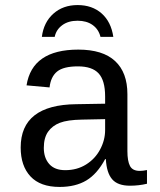

<svg xmlns="http://www.w3.org/2000/svg" viewBox="-20 -736 640 766"><path d="M537.6 -54.2Q550.3 -54.2 566.4 -57.6V-2.9Q533.2 4.9 498.5 4.9Q449.7 4.9 427.5 -20.8Q405.3 -46.4 402.3 -101.1H399.4Q367.7 -42 324.5 -16.1Q281.2 9.8 217.8 9.8Q140.6 9.8 101.6 -32.2Q62.5 -74.2 62.5 -147.5Q62.5 -317.9 284.2 -320.3L399.4 -322.3V-351.1Q399.4 -415 373.5 -443.1Q347.7 -471.2 291 -471.2Q233.4 -471.2 208 -450.7Q182.6 -430.2 177.7 -387.2L85.9 -395.5Q108.4 -538.1 292.5 -538.1Q390.1 -538.1 439.2 -492.4Q488.3 -446.8 488.3 -360.4V-132.8Q488.3 -93.8 498.5 -74Q508.8 -54.2 537.6 -54.2ZM240.2 -57.1Q287.1 -57.1 323.2 -79.6Q359.4 -102.1 379.4 -139.6Q399.4 -177.2 399.4 -217.3V-260.7L306.6 -258.8Q249 -257.8 218.8 -246.1Q188.5 -234.4 171.6 -210.2Q154.8 -186 154.8 -146Q154.8 -106 176.5 -81.5Q198.2 -57.1 240.2 -57.1ZM289.6 -715.8Q347.7 -715.8 385.5 -682.4Q423.3 -648.9 432.1 -588.9H380.9Q373.5 -619.1 349.6 -636.2Q325.7 -653.3 289.6 -653.3Q252.4 -653.3 228.3 -635.5Q204.1 -617.7 198.2 -588.9H147Q154.3 -647 192.9 -681.4Q231.4 -715.8 289.6 -715.8Z"/></svg>

Font: Liberation Mono
Style: Regular
Weight: 400
Monospace: yes
Designer: Steve Matteson
Foundry: Ascender Corporation
Version: Version 2.1.5